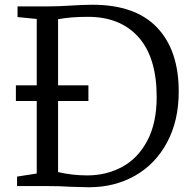

<svg xmlns="http://www.w3.org/2000/svg" viewBox="-20 -785 818 810"><path d="M135 -53V-359H47V-425H135V-705L54 -713V-758H180Q228 -758 288 -762Q301 -763 325.5 -764Q350 -765 370 -765Q551 -765 642.5 -669Q734 -573 734 -399Q734 -276 685 -184.5Q636 -93 550 -44Q464 5 355 5Q333 5 279 3Q234 0 182 0H52V-40ZM348 -45Q429 -45 495.5 -81Q562 -117 601.5 -191.5Q641 -266 641 -376Q641 -542 564.5 -628Q488 -714 351 -714Q278 -714 225 -704V-425H353V-359H225V-59Q286 -45 348 -45Z"/></svg>

Font: Martel
Style: Regular
Weight: 400
Designer: Dan Reynolds
Foundry: Dan Reynolds
Version: Version 1.001; ttfautohint (v1.1) -l 5 -r 5 -G 72 -x 0 -D la